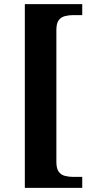

<svg xmlns="http://www.w3.org/2000/svg" viewBox="-20 -780 455 928"><path d="M100 128V-760H377.5V-707H334.5Q312.5 -707 293.5 -702Q274.5 -697 263.5 -682Q252.5 -667 252.5 -635V3Q252.5 34 263.5 49.5Q274.5 65 293.5 70Q312.5 75 334.5 75H377.5V128Z"/></svg>

Font: Noto Serif Khmer
Style: Regular
Weight: 400
Designer: Danh Hong and the Monotype Design Team
Foundry: Monotype Imaging Inc.
Version: Version 2.003